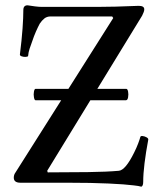

<svg xmlns="http://www.w3.org/2000/svg" viewBox="-20 -689 579 724"><path d="M513 15Q503 12 484 10Q453 6 389.5 3Q326 0 233 0H57Q32 0 32 -19Q32 -30 38 -38L407 -621L403 -627H171Q157 -627 147.5 -619.5Q138 -612 130 -600Q123 -587 115.5 -570Q108 -553 101 -532Q96 -519 91.5 -505Q87 -491 86 -478Q85 -475 77 -474.5Q69 -474 62 -476.5Q55 -479 55 -483Q62 -539 65 -581Q68 -623 68 -651Q68 -669 84 -669Q96 -667 111.5 -665Q127 -663 138 -663H346Q379 -663 416.5 -664Q454 -665 503 -667Q524 -667 524 -654Q524 -648 521.5 -642.5Q519 -637 516 -630L158 -45L160 -39Q239 -39 311.5 -40Q384 -41 428 -45Q453 -47 486 -114Q495 -132 501 -148Q507 -164 509 -172Q510 -177 518 -176Q526 -175 533 -171Q540 -167 539 -162Q530 -114 525 -73.5Q520 -33 520 -3Q520 12 513 15ZM114 -311Q110 -311 108 -322Q106 -333 108 -343.5Q110 -354 114 -354H456Q461 -354 463 -343.5Q465 -333 463 -322Q461 -311 455 -311Z"/></svg>

Font: Junicode Two Beta Condensed Medium
Style: Regular
Weight: 500
Width: 3
Designer: Peter S. Baker
Foundry: Briery Creek Software
Version: Version 1.053; ttfautohint (v1.8.4)